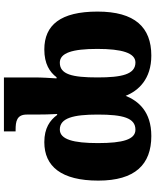

<svg xmlns="http://www.w3.org/2000/svg" viewBox="76 -876 810 1003"><g transform="rotate(-90 481.5 -375.0)"><path d="M272 10C400 10 455 -58 482 -124C508 -58 569 10 692 10C840 10 922 -76 922 -271C922 -464 852 -549 724 -549C649 -549 606 -521 579 -485H573C575 -517 578 -562 578 -599V-760H296V-699H304C348 -699 384 -693 384 -641V-596C384 -557 385 -512 387 -482H382C354 -520 313 -549 240 -549C113 -549 39 -460 39 -267C39 -75 123 10 272 10ZM305 -73C254 -73 235 -138 235 -269C235 -397 254 -468 306 -468C366 -468 384 -397 384 -270C384 -137 366 -73 305 -73ZM656 -73C594 -73 578 -144 578 -271C578 -404 594 -468 655 -468C706 -468 727 -403 727 -272C727 -144 706 -73 656 -73Z"/></g></svg>

Font: UArctic Serif Black
Style: Regular
Weight: 900
Designer: Customization by Puisto advertising & original work Monotype Design Team
Foundry: Monotype Imaging Inc.
Version: Version 2.004